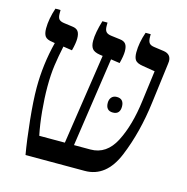

<svg xmlns="http://www.w3.org/2000/svg" viewBox="-98 -740 810 833"><g transform="rotate(15 307.0 -323.5)"><path d="M585 -554Q585 -547 584 -543L561 -363Q544 -225 497.5 -112.5Q451 0 355 0H89Q78 -63 69 -150Q60 -237 60 -295Q60 -400 86 -502L75 -504Q50 -507 41.5 -518.5Q33 -530 33 -554Q33 -596 50 -647H73V-632Q73 -613 80 -605.5Q87 -598 104 -596L141 -591Q159 -589 167 -578.5Q175 -568 175 -546Q175 -525 166 -491L126 -497Q116 -450 110 -408Q104 -366 104 -311Q104 -260 109.5 -202Q115 -144 125 -96H240L301 -502L287 -504Q262 -508 253 -520Q244 -532 244 -555Q244 -591 261 -647H284V-632Q284 -614 291 -606Q298 -598 315 -596L355 -591Q373 -589 381 -578.5Q389 -568 389 -546Q389 -525 380 -491L340 -497L281 -96H355Q427 -96 465.5 -171Q504 -246 518 -358L536 -496L481 -505Q455 -509 446.5 -520Q438 -531 438 -555Q438 -598 455 -647H478V-635Q478 -616 484.5 -607.5Q491 -599 508 -597L551 -591Q585 -586 585 -554ZM407 -346Q423 -346 431 -337Q439 -328 439 -311Q439 -294 431 -285Q423 -276 407 -276Q391 -276 383 -285Q375 -294 375 -311Q375 -327 383.5 -336.5Q392 -346 407 -346Z"/></g></svg>

Font: Noto Serif Hebrew Narrow
Style: Regular
Weight: 400
Width: 4
Designer: Monotype Design Team
Foundry: Monotype Imaging Inc.
Version: Version 1.000